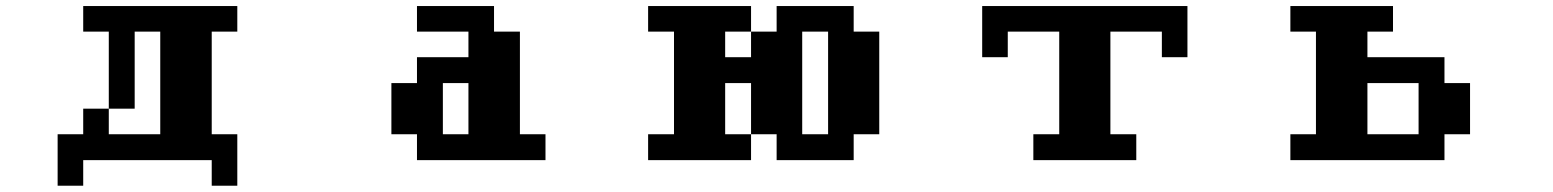

<svg xmlns="http://www.w3.org/2000/svg" viewBox="-20 -462 5040 623"><path d="M333 -26.4H500V-359.4H417V-109.4H333ZM167 -26.4H250V-109.4H333V-359.4H250V-442.4H750V-359.4H667V-26.4H750V140.6H667V57.6H250V140.6H167Z M1417 -26.4H1500V-192.4H1417ZM1250 -26.4V-192.4H1333V-276.4H1500V-359.4H1333V-442.4H1583V-359.4H1667V-26.4H1750V57.6H1333V-26.4Z M2583 -26.4H2667V-359.4H2583ZM2333 -276.4H2417V-359.4H2333ZM2083 -26.4H2167V-359.4H2083V-442.4H2417V-359.4H2500V-442.4H2750V-359.4H2833V-26.4H2750V57.6H2500V-26.4H2417V57.6H2083ZM2417 -26.4V-192.4H2333V-26.4Z M3167 -276.4V-442.4H3833V-276.4H3750V-359.4H3583V-26.4H3667V57.6H3333V-26.4H3417V-359.4H3250V-276.4Z M4417 -26.4H4583V-192.4H4417ZM4167 -26.4H4250V-359.4H4167V-442.4H4500V-359.4H4417V-276.4H4667V-192.4H4750V-26.4H4667V57.6H4167Z"/></svg>

Font: KH Dot Dougenzaka 12
Style: Regular
Weight: 400
Designer: Original version for X68000 by Keitarou Hiraki (http://hp.vector.co.jp/authors/VA000874/) / TrueType conversion by Homem
Version: Version 1.00.20150527